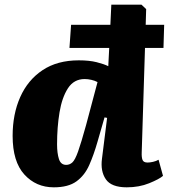

<svg xmlns="http://www.w3.org/2000/svg" viewBox="-20 -787 722 821"><path d="M210 14Q134 14 84 -41Q34 -96 34 -206Q34 -299 66.5 -372Q99 -445 162 -487Q225 -529 317 -529Q362 -529 393.5 -521Q425 -513 443 -504L447 -582H277L284 -681H452L456 -767H585L605 -748L603 -681H682L679 -582H600L586 -136Q585 -114 589.5 -103Q594 -92 611 -92Q621 -92 634.5 -95Q648 -98 658 -104L677 -35Q661 -21 618 -3.5Q575 14 522 14Q456 14 432.5 -20.5Q409 -55 416 -108L438 -283L427 -285L397 -181Q381 -125 361.5 -81Q342 -37 307 -11.5Q272 14 210 14ZM263 -82Q278 -82 289.5 -92.5Q301 -103 314 -139.5Q327 -176 348 -252L397 -436Q386 -442 371 -445.5Q356 -449 342 -449Q296 -449 270.5 -409.5Q245 -370 234.5 -306.5Q224 -243 224 -170Q224 -132 232 -107Q240 -82 263 -82Z"/></svg>

Font: Literata 12pt ExtraBold
Style: Italic
Weight: 800
Italic angle: -2°
Designer: Latin by Veronika Burian and Jose Scaglione. Greek by Irene Vlachou. Cyrillic by Vera Evstafieva
Foundry: TypeTogether
Version: Version 3.002